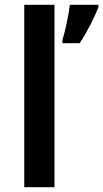

<svg xmlns="http://www.w3.org/2000/svg" viewBox="-20 -780 430 800"><path d="M207 0V-760H81V0ZM390 -750V-760H271C266 -717 252 -651 240 -613V-600H312C345 -650 374 -709 390 -750Z"/></svg>

Font: Noto Sans Telugu SemiBold
Style: Regular
Weight: 600
Designer: Jelle Bosma - Monotype Design Team
Foundry: Monotype Imaging Inc.
Version: Version 2.005